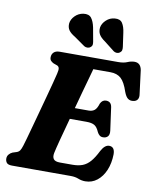

<svg xmlns="http://www.w3.org/2000/svg" viewBox="-101 -1023 907 1116"><g transform="rotate(10 352.0 -465.0)"><path d="M391.5 0H45Q21.5 0 13.2 -10Q5 -20 5 -35Q5 -49 13.5 -59.2Q22 -69.5 34.5 -75L58 -82.5Q70 -86.5 76.5 -95.8Q83 -105 89.5 -126Q93 -136.5 101.8 -167.8Q110.5 -199 122.5 -242.8Q134.5 -286.5 147.8 -335.5Q161 -384.5 173.8 -431.2Q186.5 -478 196.2 -515.2Q206 -552.5 210.5 -572Q216.5 -596 213.5 -606Q210.5 -616 201 -619.5L180 -627Q171.5 -631 164 -638.2Q156.5 -645.5 156.5 -659Q156.5 -677 168.2 -688.5Q180 -700 203 -700H548Q580 -700 601 -709Q622 -718 642 -718Q678 -718 685.5 -676.5L703 -538.5Q706.5 -518 698.5 -506.2Q690.5 -494.5 674 -492.5Q655.5 -489.5 642.2 -499Q629 -508.5 618.5 -536.5Q600.5 -591.5 576.8 -612.8Q553 -634 514 -634H413Q407.5 -614 397 -576.2Q386.5 -538.5 373.2 -490.8Q360 -443 346.5 -392.5H429Q448.5 -392.5 462 -402.8Q475.5 -413 485 -444Q496.5 -467 518 -467Q549 -467 553.5 -433.5L572 -299.5Q575 -276 565 -265Q555 -254 538 -254Q525 -253.5 516.5 -260.5Q508 -267.5 502.5 -278.5Q490.5 -307 474 -316.5Q457.5 -326 427 -326H328.5Q308.5 -253.5 293 -194.2Q277.5 -135 273.5 -114.5Q269 -91.5 278.2 -78.8Q287.5 -66 316 -66H390Q424.5 -66 449.2 -75.5Q474 -85 494.2 -108.2Q514.5 -131.5 535 -173Q556 -211.5 581.5 -211.5Q615 -211.5 615 -166.5Q614 -114.5 596.8 -73.2Q579.5 -32 549.2 -8Q519 16 479.5 16Q457.5 16 437.8 8Q418 0 391.5 0ZM548 -872.5 559.5 -791.5Q561 -780.5 559.2 -772Q557.5 -763.5 548 -756.5Q539.5 -750.5 529.2 -751.2Q519 -752 511.5 -757.5L451.5 -804.5Q426.5 -821.5 416.5 -839Q406.5 -856.5 409.5 -880.5Q414 -904.5 435 -924Q456 -943.5 484.5 -946Q517 -949 530.2 -928.2Q543.5 -907.5 548 -872.5ZM369.5 -872.5 384 -792.5Q386 -782.5 385 -773.8Q384 -765 375 -758Q367 -751.5 356.5 -751.5Q346 -751.5 338 -756.5L275.5 -800.5Q249 -816 237.8 -832.2Q226.5 -848.5 228.5 -872.5Q231.5 -896.5 251.5 -916.8Q271.5 -937 300 -941.5Q333 -946 347.8 -926.5Q362.5 -907 369.5 -872.5Z"/></g></svg>

Font: Fraunces 9pt Soft
Style: Bold Italic
Weight: 700
Italic angle: -16°
Version: Version 1.000;[b76b70a41]